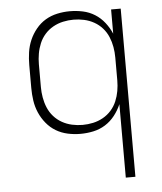

<svg xmlns="http://www.w3.org/2000/svg" viewBox="-53 -574 706 836"><g transform="rotate(-5 300.0 -156.5)"><path d="M463 215V-106Q452 -80 434 -57Q416 -34 392 -19Q368 -4 340 2Q312 8 283 8Q255 8 227.5 2Q200 -4 176.5 -18Q153 -32 135 -54Q117 -76 106 -101.5Q95 -127 91 -154.5Q87 -182 87 -210V-310Q87 -338 91 -365.5Q95 -393 106 -418.5Q117 -444 135 -466Q153 -488 176.5 -502Q200 -516 227.5 -522Q255 -528 283 -528Q312 -528 340 -522Q368 -516 392 -501Q416 -486 434 -463Q452 -440 463 -414V-520H505V215ZM296 -30Q319 -30 342 -35Q365 -40 385.5 -51.5Q406 -63 421.5 -80.5Q437 -98 446 -119.5Q455 -141 459 -164Q463 -187 463 -210V-310Q463 -333 459 -356Q455 -379 446 -400.5Q437 -422 421.5 -439.5Q406 -457 385.5 -468.5Q365 -480 342 -485Q319 -490 296 -490Q273 -490 250 -485Q227 -480 206.5 -468.5Q186 -457 170.5 -439.5Q155 -422 146 -400.5Q137 -379 133 -356Q129 -333 129 -310V-210Q129 -187 133 -164Q137 -141 146 -119.5Q155 -98 170.5 -80.5Q186 -63 206.5 -51.5Q227 -40 250 -35Q273 -30 296 -30Z"/></g></svg>

Font: Iosevka Extralight Extended
Style: Regular
Weight: 200
Width: 7
Monospace: yes
Designer: Belleve Invis
Foundry: Belleve Invis
Version: Version 32.5.0; ttfautohint (v1.8.4)